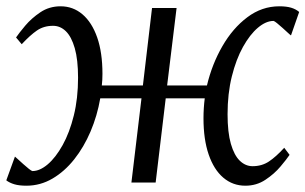

<svg xmlns="http://www.w3.org/2000/svg" viewBox="-34 -580 970 610"><path d="M50 10Q27 10 11.8 5.5Q-3.5 1 -14 -7L13.5 -82.5Q15 -81.5 22.5 -74.5Q30 -67.5 39.8 -58.8Q49.5 -50 57.8 -43.5Q66 -37 69 -36.5Q92.5 -36.5 117.8 -58Q143 -79.5 165 -119Q187 -158.5 200.5 -213Q214 -267.5 214 -333Q214 -390.5 203.5 -427Q193 -463.5 175.2 -480.8Q157.5 -498 134.5 -498Q105 -498 83.2 -483Q61.5 -468 35 -439.5L17 -461Q26.5 -475 46.2 -498.5Q66 -522 94.2 -541Q122.5 -560 158.5 -560Q198 -560 228 -534.5Q258 -509 274.8 -461Q291.5 -413 291.5 -345.5Q291.5 -336 291 -326.5Q290.5 -317 289.5 -308.5H420L449 -554.5H527L497 -308.5H623.5Q639.5 -376 672.5 -433.2Q705.5 -490.5 751.8 -525.2Q798 -560 853.5 -560Q876 -560 891 -555.5Q906 -551 916.5 -542L890.5 -467.5Q888.5 -468.5 881 -475.5Q873.5 -482.5 863.8 -491.2Q854 -500 846 -506.5Q838 -513 835 -513.5Q811 -513.5 785.5 -492Q760 -470.5 738 -431Q716 -391.5 702.5 -337Q689 -282.5 689 -217Q689 -159.5 699.5 -123Q710 -86.5 728 -69.2Q746 -52 768.5 -52Q798 -52 820.5 -67Q843 -82 869 -110.5L886 -88Q877 -74.5 857.2 -51Q837.5 -27.5 809.2 -8.8Q781 10 745.5 10Q705.5 10 675.5 -15.5Q645.5 -41 629 -89Q612.5 -137 612.5 -204.5Q612.5 -220 613.5 -236Q614.5 -252 616.5 -267.5H492.5L460.5 0H383.5L415.5 -267.5H284.5Q275 -212.5 253.8 -162.5Q232.5 -112.5 201.8 -73.8Q171 -35 132.5 -12.5Q94 10 50 10Z"/></svg>

Font: Merriweather Light
Style: Italic
Weight: 300
Italic angle: -7.8°
Designer: Eben Sorkin
Foundry: Eben Sorkin
Version: Version 2.101